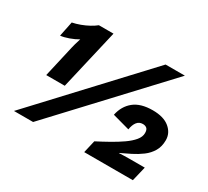

<svg xmlns="http://www.w3.org/2000/svg" viewBox="-133 -878 1187 1094"><g transform="rotate(30 461.0 -331.0)"><path d="M115 -269 163 -479Q165 -488 169 -502.5Q173 -517 177 -529Q181 -541 181 -542Q158 -528 126 -516.5Q94 -505 71 -503L91 -601Q116 -606 143 -616Q170 -626 193.5 -639Q217 -652 233 -665H329L237 -269ZM58 0 674 -661H801L184 0ZM522 3 541 -79Q582 -100 622 -122.5Q662 -145 695 -168Q728 -191 748 -215Q768 -239 768 -264Q768 -286 758 -294.5Q748 -303 732 -303Q708 -303 694 -285Q680 -267 675 -235L562 -266Q575 -328 619 -363.5Q663 -399 742 -399Q814 -399 852.5 -367Q891 -335 891 -288Q891 -246 873 -215.5Q855 -185 825.5 -163Q796 -141 762 -124Q728 -107 696 -92V-91Q712 -92 731 -92.5Q750 -93 769 -93H865L842 3Z"/></g></svg>

Font: Kantumruy Pro
Style: Italic
Weight: 400
Italic angle: -13°
Designer: Sovichet Tep
Foundry: Sovichet Tep
Version: Version 1.002